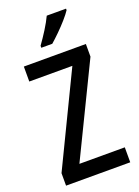

<svg xmlns="http://www.w3.org/2000/svg" viewBox="-173 -1012 785 1085"><g transform="rotate(-20 219.5 -470.0)"><path d="M414 0H28V-75L293 -624H34V-714H407V-638L141 -90H414ZM370 -931Q357 -911 332 -882.5Q307 -854 279 -826.5Q251 -799 229 -780H163V-792Q189 -828 213.5 -867Q238 -906 254 -940H370Z"/></g></svg>

Font: Noto Sans Arabic UI Cn Md
Style: Regular
Weight: 500
Width: 3
Designer: Monotype Design Team, Nadine Chahine and Nizar Qandah
Foundry: Monotype Imaging Inc.
Version: Version 2.010; ttfautohint (v1.8.4.7-5d5b)